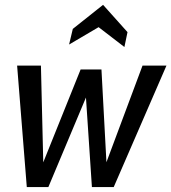

<svg xmlns="http://www.w3.org/2000/svg" viewBox="-20 -754 691 774"><path d="M88 0 49 -489.5H145L155.5 -54.5L137.5 -57.5L305 -474H389L411.5 -54.5L393 -57L554.5 -489.5H651L438.5 0H350.5L323.5 -406L344 -402.5L175 0ZM258.5 -574.5 273.5 -637.5 395.5 -734.5 494 -624.5 481.5 -564.5 377.5 -644.5Z"/></svg>

Font: Cabin
Style: Italic
Weight: 400
Width: 4
Italic angle: -10°
Designer: Pablo Impallari
Foundry: Pablo Impallari. http://www.impallari.com Igino Marini. http://www.ikern.com
Version: Version 3.001